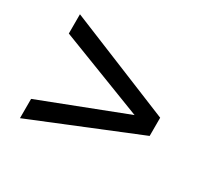

<svg xmlns="http://www.w3.org/2000/svg" viewBox="-107 -735 799 758"><g transform="rotate(30 293.0 -356.0)"><path d="M58.6 -593.3 537.1 -397.9V-314.9L58.6 -119.6V-207.5L444.3 -356.4L58.6 -505.4Z"/></g></svg>

Font: Andika FrenchTight
Style: Regular
Weight: 400
Designer: Victor Gaultney, Annie Olsen, Julie Remington, Don Collingsworth, Eric Hays, Becca Hirsbrunner
Foundry: SIL International
Version: Version 5.000 ; Dig1 Dig4Opn Dig7 LnSpcTght